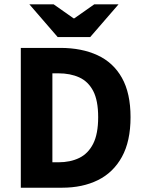

<svg xmlns="http://www.w3.org/2000/svg" viewBox="-20 -875 674 895"><path d="M77 0V-651.7H261.2Q360.8 -651.7 434.5 -617.6Q508.2 -583.6 548.3 -512.2Q588.5 -440.8 588.5 -328.8Q588.5 -216.6 548.3 -143.7Q508.2 -70.8 436.5 -35.4Q364.9 0 269.5 0ZM224.2 -118.5H252.3Q307.7 -118.5 349.3 -138.7Q390.9 -158.9 414.3 -204.9Q437.6 -250.9 437.6 -328.8Q437.6 -406.8 414.3 -451.2Q390.9 -495.5 349.3 -514.3Q307.7 -533.2 252.3 -533.2H224.2ZM248.9 -702.2 117 -854.7H230.3L322.7 -789.7H326.7L419.2 -854.7H532.5L400.5 -702.2Z"/></svg>

Font: Mada
Style: Regular
Weight: 400
Designer: Khaled Hosny
Version: Version 1.5